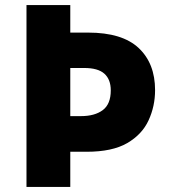

<svg xmlns="http://www.w3.org/2000/svg" viewBox="-20 -734 668 754"><path d="M589 -380Q589 -317 563.5 -261.5Q538 -206 479.5 -172Q421 -138 320 -138H256V0H84V-714H256V-606H326Q460 -606 524.5 -545.5Q589 -485 589 -380ZM298 -278Q352 -278 383.5 -301.5Q415 -325 415 -379Q415 -422 390 -444.5Q365 -467 311 -467H256V-278Z"/></svg>

Font: Noto Sans Thaana ExtraBold
Style: Regular
Weight: 800
Designer: David Williams
Foundry: Google Inc.
Version: Version 3.001; ttfautohint (v1.8.4.7-5d5b)